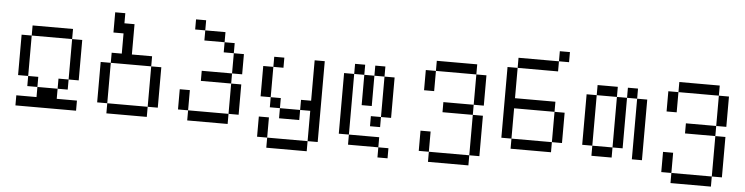

<svg xmlns="http://www.w3.org/2000/svg" viewBox="-46 -841 4592 1183"><g transform="rotate(5 2250.0 -250.0)"><path d="M437.5 0V-62.5H312.5V-125H187.5V-62.5H62.5V0ZM187.5 -125V-187.5H125V-125ZM312.5 -125H375V-187.5H312.5ZM125 -187.5Q125 -187.5 125 -437.5H62.5Q62.5 -437.5 62.5 -187.5ZM375 -187.5H437.5Q437.5 -187.5 437.5 -437.5H375Q375 -437.5 375 -187.5ZM125 -437.5H375V-500H125Z M625 -62.5V0H875V-62.5ZM625 -62.5Q625 -62.5 625 -312.5H562.5Q562.5 -312.5 562.5 -62.5ZM875 -62.5H937.5Q937.5 -62.5 937.5 -312.5H875Q875 -312.5 875 -62.5ZM625 -312.5H875V-375H750V-562.5H687.5V-625H625Q625 -625 625 -500H687.5Q687.5 -500 687.5 -375H625Z M1125 -62.5V0H1375V-62.5ZM1125 -62.5Q1125 -62.5 1125 -187.5H1062.5Q1062.5 -187.5 1062.5 -62.5ZM1375 -62.5H1437.5V-250H1375ZM1375 -250V-312.5H1187.5V-250ZM1375 -312.5H1437.5Q1437.5 -312.5 1437.5 -437.5H1375Q1375 -437.5 1375 -312.5ZM1375 -437.5V-500H1312.5V-437.5ZM1312.5 -500V-562.5H1187.5V-500ZM1187.5 -562.5V-625H1125V-562.5Z M1687.5 -375V-437.5H1625V-375H1562.5V-187.5H1625V-125H1687.5V-62.5H1812.5V-125H1687.5V-187.5H1625V-375ZM1625 62.5V125H1875V62.5ZM1625 62.5Q1625 62.5 1625 -62.5H1562.5Q1562.5 -62.5 1562.5 62.5ZM1875 62.5H1937.5Q1937.5 62.5 1937.5 -437.5H1875Q1875 -437.5 1875 -187.5H1812.5V-125H1875Z M2375 125V62.5H2312.5V125ZM2312.5 62.5V0H2125V62.5ZM2125 0Q2125 0 2125 -375H2062.5Q2062.5 -375 2062.5 0ZM2312.5 -125H2250V-62.5H2312.5ZM2312.5 -125H2375Q2375 -125 2375 -375H2312.5Q2312.5 -375 2312.5 -125ZM2187.5 -375V-187.5H2250V-375ZM2125 -375H2187.5V-437.5H2125ZM2250 -375H2312.5V-437.5H2250Z M2625 62.5V125H2875V62.5ZM2625 62.5Q2625 62.5 2625 -62.5H2562.5Q2562.5 -62.5 2562.5 62.5ZM2875 62.5H2937.5Q2937.5 62.5 2937.5 -187.5H2875Q2875 -187.5 2875 62.5ZM2875 -187.5V-250H2687.5V-187.5ZM2875 -250H2937.5V-437.5H2875ZM2562.5 -437.5Q2562.5 -437.5 2562.5 -312.5H2625Q2625 -312.5 2625 -437.5ZM2625 -437.5H2875V-500H2625Z M3437.5 -562.5V-625H3375V-562.5H3125V-500H3062.5V-62.5H3125V0H3375V-62.5H3125V-250H3375V-62.5H3437.5V-250H3375V-312.5H3125V-500H3375V-562.5Z M3625 -62.5V0H3750V-62.5ZM3625 -62.5V-375H3562.5V-62.5ZM3750 -62.5H3812.5V-375H3750ZM3875 -375Q3875 -375 3875 0H3937.5Q3937.5 0 3937.5 -375ZM3625 -375H3750V-437.5H3625ZM3812.5 -375H3875V-437.5H3812.5Z M4125 62.5V125H4375V62.5ZM4125 62.5Q4125 62.5 4125 -62.5H4062.5Q4062.5 -62.5 4062.5 62.5ZM4375 62.5H4437.5Q4437.5 62.5 4437.5 -187.5H4375Q4375 -187.5 4375 62.5ZM4375 -187.5V-250H4187.5V-187.5ZM4375 -250H4437.5V-437.5H4375ZM4062.5 -437.5Q4062.5 -437.5 4062.5 -312.5H4125Q4125 -312.5 4125 -437.5ZM4125 -437.5H4375V-500H4125Z"/></g></svg>

Font: Unifont
Style: Regular
Weight: 500
Version: Version 15.1.04